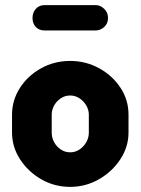

<svg xmlns="http://www.w3.org/2000/svg" viewBox="-20 -720 549 750"><path d="M254 10Q193 10 141.5 -19.5Q90 -49 58.5 -97.5Q27 -146 27 -202V-272Q27 -328 57.5 -376Q88 -424 140 -453Q192 -482 254 -482Q315 -482 367 -453.5Q419 -425 450.5 -377.5Q482 -330 482 -272V-202Q482 -147 450.5 -98.5Q419 -50 367 -20Q315 10 254 10ZM254 -125Q274 -125 290.5 -136Q307 -147 317 -164.5Q327 -182 327 -202V-272Q327 -291 317 -308Q307 -325 290.5 -336Q274 -347 254 -347Q234 -347 217.5 -336Q201 -325 191.5 -308Q182 -291 182 -272V-202Q182 -182 191.5 -164.5Q201 -147 217.5 -136Q234 -125 254 -125ZM154 -601Q133 -601 120 -614.5Q107 -628 107 -650Q107 -671 120 -685.5Q133 -700 154 -700H354Q372 -700 387 -685.5Q402 -671 402 -650Q402 -628 387 -614.5Q372 -601 354 -601Z"/></svg>

Font: Dosis ExtraBold
Style: Regular
Weight: 800
Designer: EdgarTolentino, PabloImpallari, IginoMarini
Foundry: EdgarTolentino, PabloImpallari, IginoMarini
Version: Version 3.001; ttfautohint (v1.8.2)